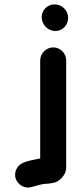

<svg xmlns="http://www.w3.org/2000/svg" viewBox="-20 -718 382 879"><path d="M164 -442V7C163 8 162 8 161 8C144 12 139 12 122 16C93 24 70 29 57 53C30 102 78 153 126 138C148 132 172 123 199 123C209 122 218 120 225 119C252 114 283 83 283 50V-442C283 -474 256 -501 224 -501C192 -501 164 -474 164 -442ZM171 -639C171 -605 200 -576 233 -576C266 -576 292 -603 292 -636C292 -670 264 -698 230 -698C197 -698 171 -672 171 -639Z"/></svg>

Font: Electronic
Style: Nord
Weight: 900
Version: Version 1.011